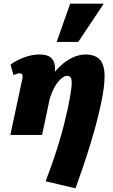

<svg xmlns="http://www.w3.org/2000/svg" viewBox="-20 -731 612 1040"><path d="M227 251Q250 191 268 138.5Q286 86 300.5 38Q315 -10 326.5 -55.5Q338 -101 348 -147Q362 -216 366.5 -253.5Q371 -291 365.5 -305.5Q360 -320 344 -320Q330 -320 315.5 -308.5Q301 -297 287 -277.5Q273 -258 262 -231.5Q251 -205 244 -176L197 -205Q225 -272 257 -316Q289 -360 322 -386.5Q355 -413 385.5 -424.5Q416 -436 442 -436Q493 -436 519 -410Q545 -384 546.5 -324.5Q548 -265 526 -164Q512 -99 493 -30.5Q474 38 448.5 116.5Q423 195 389 289ZM36 0 101 -304Q103 -313 102.5 -319.5Q102 -326 98.5 -330Q95 -334 86 -334Q79 -334 70.5 -331Q62 -328 53 -324L37 -381Q70 -405 112 -420.5Q154 -436 194 -436Q236 -436 255.5 -419Q275 -402 277.5 -371Q280 -340 271 -298L208 0ZM287 -504 360 -711H542L404 -504Z"/></svg>

Font: Ysabeau Office Black
Style: Italic
Weight: 900
Italic angle: -12°
Designer: Christian Thalmann (Catharsis Fonts)
Version: Version 2.001;gftools[0.9.30]; featfreeze: tnum,lnum,ss02